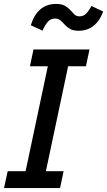

<svg xmlns="http://www.w3.org/2000/svg" viewBox="-39 -954 543 974"><path d="M-18.6 0 0 -85.4H90.8L203.6 -617.7H112.8L130.9 -703.1H415L397 -617.7H306.6L193.8 -85.4H283.7L265.6 0ZM359.9 -797.9Q333 -797.9 316.7 -807.1Q300.3 -816.4 289.3 -828.9Q278.3 -841.3 267.3 -850.6Q256.3 -859.9 239.7 -859.9Q218.3 -859.9 204.1 -844Q189.9 -828.1 176.8 -798.8L117.2 -825.7Q133.3 -878.9 165.5 -906.5Q197.8 -934.1 245.6 -934.1Q273.9 -934.1 290.5 -924.6Q307.1 -915 317.9 -902.6Q328.6 -890.1 338.6 -880.6Q348.6 -871.1 364.3 -871.1Q384.3 -871.1 397.9 -884.8Q411.6 -898.4 424.8 -923.8L484.4 -895.5Q467.3 -848.1 435.5 -823Q403.8 -797.9 359.9 -797.9Z"/></svg>

Font: Schibsted Grotesk Medium
Style: Italic
Weight: 500
Italic angle: -12°
Designer: Bakken & Baeck AS, Henrik Kongsvoll
Foundry: Schibsted ASA
Version: Version 1.100;gftools[0.9.25]